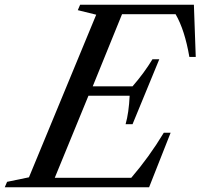

<svg xmlns="http://www.w3.org/2000/svg" viewBox="-88 -790 846 810"><path d="M541 0H-67.9L-58.1 -22.9L34.2 -42L317.9 -728L240.2 -747.1L250 -770H730L737.8 -549.8H710.9Q691.4 -663.6 652.8 -730H426.8L303.2 -425.8H471.2Q520 -481.9 555.2 -540H584L471.2 -266.1H441.9Q455.6 -314.5 459 -386.2H285.2L143.1 -40H465.8Q541 -127.4 603 -230H631.8Z"/></svg>

Font: Libre Caslon Text
Style: Italic
Weight: 400
Italic angle: -25°
Designer: Pablo Impallari, Rodrigo Fuenzalida
Foundry: Pablo Impallari, Rodrigo Fuenzalida
Version: Version 1.002